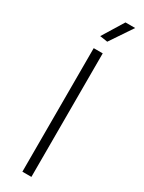

<svg xmlns="http://www.w3.org/2000/svg" viewBox="-245 -967 747 996"><g transform="rotate(30 129.0 -469.0)"><path d="M102 -740H156V0H102ZM100 -811 178 -938H236L146 -804Z"/></g></svg>

Font: Encode Sans Wide
Style: ExtraLight
Weight: 200
Designer: Pablo Impallari, Andres Torresi
Foundry: Pablo Impallari, Andres Torresi
Version: Version 1.000; ttfautohint (v1.00) -l 8 -r 50 -G 200 -x 14 -